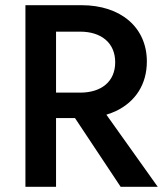

<svg xmlns="http://www.w3.org/2000/svg" viewBox="-20 -720 635 740"><path d="M78 -700V0H196V-265H269L445 0H588L390 -278C403 -282 416 -287 427 -292C502 -328 546 -395 546 -483C546 -614 446 -700 294 -700ZM196 -363V-598H289C370 -598 424 -555 424 -480C424 -405 370 -363 289 -363Z"/></svg>

Font: Jost Medium
Style: Regular
Weight: 500
Version: Version 3.710